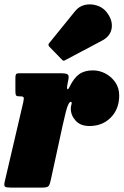

<svg xmlns="http://www.w3.org/2000/svg" viewBox="-40 -853 562 873"><path d="M47 -520H238.5Q257.5 -520 266.2 -515.5Q275 -511 271 -492L266.5 -469Q263 -451.5 266.2 -447.8Q269.5 -444 277 -459.5Q296 -498.5 320.2 -515.8Q344.5 -533 382.5 -533Q412 -533 439.2 -518.8Q466.5 -504.5 484.2 -478.8Q502 -453 502 -419Q502 -357.5 464 -318.8Q426 -280 366.5 -280Q325.5 -280 303.5 -304.8Q281.5 -329.5 282 -360Q282.5 -370.5 284.2 -375.2Q286 -380 286 -385Q286 -390 282 -390Q271 -390 259.2 -343.8Q247.5 -297.5 225.5 -193.5L191 -35Q187 -15.5 181.5 -7.8Q176 0 152 0H10Q-11.5 0 -17 -4.2Q-22.5 -8.5 -19 -25L65.5 -387Q69.5 -405 67.5 -410Q65.5 -415 51 -415H48Q35.5 -415 32.8 -419.8Q30 -424.5 30 -441V-499.5Q30 -511 33 -515.5Q36 -520 47 -520ZM443 -800Q473 -763 468 -726Q463 -689 424.5 -668.5L256.5 -579.5Q251 -576 248 -577Q245 -578 241 -582.5L184.5 -640.5Q176 -649.5 185 -658.5L302 -803Q320 -825 346.8 -830.8Q373.5 -836.5 400 -828.2Q426.5 -820 443 -800Z"/></svg>

Font: Besley* Condensed Fatface
Style: Italic
Weight: 900
Width: 3
Italic angle: -13°
Designer: Owen Earl
Foundry: indestructible type*
Version: Version 3.000; ttfautohint (v1.8.3)